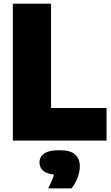

<svg xmlns="http://www.w3.org/2000/svg" viewBox="-20 -760 599 1038"><path d="M49.5 0V-740H256V-176H556V0ZM240 258.5Q265 213 271.5 184Q230 179 211.8 162Q193.5 145 193.5 118.5Q193.5 87.5 219.2 69.8Q245 52 302.5 52Q360 52 385.8 75Q411.5 98 411.5 139.5Q411.5 169.5 398.5 202.8Q385.5 236 366.5 258.5Z"/></svg>

Font: Encode Sans SemiCondensed SemiCondensed Black
Style: Regular
Weight: 900
Width: 4
Designer: Multiple Designers
Foundry: Impallari Type
Version: Version 3.000; ttfautohint (v1.8.3) -l 8 -r 50 -G 200 -x 14 